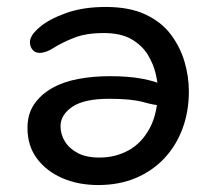

<svg xmlns="http://www.w3.org/2000/svg" viewBox="-20 -522 607 552"><path d="M262 10Q205 10 159 -10Q113 -30 86 -66.5Q59 -103 59 -154Q59 -194 78 -222Q97 -250 129.5 -268.5Q162 -287 205 -295Q248 -303 296 -303Q350 -303 389.5 -295.5Q429 -288 450.5 -276.5Q472 -265 472 -251Q472 -240 464.5 -229.5Q457 -219 443 -219Q426 -219 392 -228.5Q358 -238 294 -238Q222 -238 188 -215Q154 -192 154 -159Q154 -136 166.5 -115.5Q179 -95 203.5 -82Q228 -69 266 -69Q312 -69 350 -90Q388 -111 411 -154.5Q434 -198 434 -264Q434 -283 427.5 -310.5Q421 -338 405 -364.5Q389 -391 358.5 -409Q328 -427 278 -427Q227 -427 192 -413Q157 -399 134.5 -384.5Q112 -370 94 -370Q81 -370 73.5 -379Q66 -388 66 -401Q66 -420 93.5 -443.5Q121 -467 170 -484.5Q219 -502 284 -502Q352 -502 398 -480.5Q444 -459 471 -423Q498 -387 510.5 -344.5Q523 -302 523 -259Q523 -202 505 -153Q487 -104 453 -67.5Q419 -31 371 -10.5Q323 10 262 10Z"/></svg>

Font: Shantell Sans
Style: Regular
Weight: 400
Designer: Stephen Nixon, Anya Danilova, Shantell Martin
Foundry: Arrow Type
Version: Version 1.008;[ac192a2d6]